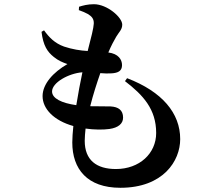

<svg xmlns="http://www.w3.org/2000/svg" viewBox="-20 -827 1040 911"><path d="M189 -683 177 -676C185 -610 205 -581 235 -557C257 -539 277 -531 300 -523C232 -484 182 -428 182 -371C182 -311 235 -255 328 -229C325 -199 323 -173 323 -151C323 -25 394 64 551 64C755 64 835 -64 835 -167C835 -290 750 -392 583 -456L573 -442C659 -376 721 -309 721 -196C721 -99 642 -25 530 -25C438 -25 382 -67 382 -159C382 -177 384 -196 386 -217C428 -211 469 -211 499 -215C541 -221 564 -240 564 -269C564 -304 542 -320 505 -322C482 -323 448 -322 408 -323C422 -379 440 -434 456 -480C475 -478 494 -478 510 -479C540 -481 559 -490 559 -518C559 -544 542 -572 494 -578C508 -611 520 -633 531 -652C543 -673 560 -686 560 -710C560 -745 488 -807 426 -807C396 -807 374 -801 355 -795L354 -779C369 -774 385 -767 398 -760C415 -749 426 -738 425 -715C424 -694 413 -650 396 -585C361 -587 323 -593 284 -606C239 -622 212 -651 189 -683ZM342 -328C272 -338 227 -360 227 -393C227 -435 305 -479 371 -484C361 -438 351 -383 342 -328Z"/></svg>

Font: Noto Serif KR
Style: Bold
Weight: 700
Designer: Ryoko NISHIZUKA 西塚涼子 (kana & ideographs); Frank Grießhammer (Latin, Greek & Cyrillic); Wenlong ZHANG 张文龙 (bopomofo); San
Foundry: Adobe
Version: Version 2.001;hotconv 1.1.0;makeotfexe 2.6.0